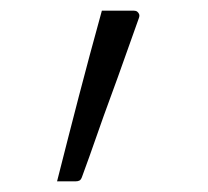

<svg xmlns="http://www.w3.org/2000/svg" viewBox="-20 -120 390 360"><path d="M122 220Q114 220 105 220Q96 220 87 220Q98 177 108 137.5Q118 98 128 60Q138 22 148.5 -17.5Q159 -57 171 -100Q183 -100 193 -100Q203 -100 212.5 -100Q222 -100 231 -100Q235 -100 237.5 -98Q240 -96 241 -93Q242 -90 240 -85Q227 -49 214 -12Q201 25 187.5 61.5Q174 98 161 135.5Q148 173 134 211Q132 217 129 218.5Q126 220 122 220Z"/></svg>

Font: Recursive Sans Linear Light
Style: Regular
Weight: 300
Version: Version 1.085